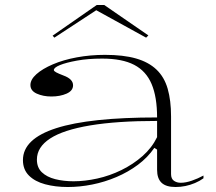

<svg xmlns="http://www.w3.org/2000/svg" viewBox="-20 -735 868 770"><path d="M401 -515Q475 -515 525.5 -500.5Q576 -486 607.5 -456Q639 -426 652.5 -379Q666 -332 666 -268V-37Q666 -18 677.5 -10Q689 -2 705 -2Q725 -2 749.5 -10.5Q774 -19 796 -31V-20Q781 -9 762 -1Q743 7 723.5 11Q704 15 684 15Q646 15 628 -2Q610 -19 610 -54Q610 -84 610 -98Q610 -112 610 -120Q610 -128 610 -135L599 -142Q572 -103 533 -74Q494 -45 447 -25Q400 -5 350 5Q300 15 252 15Q202 15 161 4Q120 -7 96 -31Q72 -55 72 -93Q72 -178 205.5 -221Q339 -264 610 -264Q610 -346 588 -398Q566 -450 518 -475Q470 -500 390 -500Q333 -500 289 -492Q245 -484 220.5 -474Q196 -464 196 -454Q196 -450 205 -445Q214 -440 235 -432Q273 -418 273 -393Q273 -371 247 -359.5Q221 -348 186 -348Q153 -348 127.5 -359.5Q102 -371 102 -394Q102 -416 126 -437.5Q150 -459 192 -477Q234 -495 288 -505Q342 -515 401 -515ZM610 -250Q449 -250 341.5 -232Q234 -214 181 -179.5Q128 -145 128 -95Q128 -63 148 -44Q168 -25 201.5 -16.5Q235 -8 275 -8Q320 -8 370 -19Q420 -30 467 -53Q514 -76 551.5 -109Q589 -142 610 -185ZM198 -584 191 -592 368 -715H398L575 -593L566 -584L366 -694Z"/></svg>

Font: Kalnia SemiExpanded ExtraLight
Style: Regular
Weight: 250
Width: 6
Designer: Frida Medrano
Foundry: Frida Medrano
Version: Version 1.105